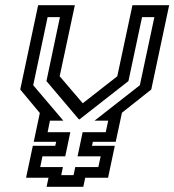

<svg xmlns="http://www.w3.org/2000/svg" viewBox="-20 -720 672 740"><path d="M159.5 0 167 -35H80.5L106.5 -158H193L196.5 -173.5H110L133.5 -284.5L58 -375L127 -700H268.5L210 -426L299 -322L432 -426L490.5 -700H632L563 -375L450 -285.5L426 -173.5H338L334.5 -158H422.5L396.5 -35H308.5L301 0ZM216 -45H263.5L270 -76H359L368 -117.5H279L298.5 -210.5H387.5L397 -255H344.5L519 -391.5L575 -654H527.5L475 -407.5L286.5 -260H284L159 -407.5L211 -654H163.5L108 -391.5L224 -255H172.5L163.5 -210.5H251L231.5 -117.5H143.5L135 -76H222.5Z"/></svg>

Font: Tourney Medium
Style: Italic
Weight: 500
Italic angle: -12°
Version: Version 1.015